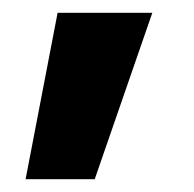

<svg xmlns="http://www.w3.org/2000/svg" viewBox="-20 -157 303 300"><path d="M128 123 218 -137H70L20 123Z"/></svg>

Font: Sunflower
Style: Bold
Weight: 700
Designer: JIKJI
Foundry: JIKJI
Version: Version 1.00